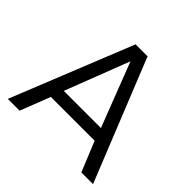

<svg xmlns="http://www.w3.org/2000/svg" viewBox="-184 -933 1117 1117"><g transform="rotate(45 374.5 -375.0)"><path d="M553.2 -185.1H192.9L121.1 0H23.9L325.2 -750H423.8L725.1 0H628.9ZM526.9 -263.2 374 -659.2 221.2 -263.2Z"/></g></svg>

Font: Oakes Grotesk
Style: Regular
Weight: 400
Designer: Samuel Oakes
Foundry: Samuel Oakes
Version: Version 1.0 | wf-rip DC20170320